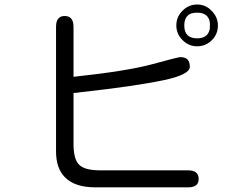

<svg xmlns="http://www.w3.org/2000/svg" viewBox="-20 -808 1040 848"><path d="M850.6 -603.5Q888.7 -603.5 916 -630.9Q942.4 -657.2 942.4 -695.3Q942.4 -733.4 913.1 -761.7Q887.7 -788.1 850.6 -788.1Q813.5 -788.1 786.1 -760.7Q758.8 -733.4 758.8 -695.8Q758.8 -658.2 786.1 -630.9Q813.5 -603.5 850.6 -603.5ZM793.9 -695.3Q793.9 -738.3 826.2 -749Q836.9 -752 850.6 -752Q893.6 -752 904.3 -719.7Q907.2 -710 907.2 -699.7Q907.2 -689.5 906.7 -683.1Q906.2 -676.8 904.3 -671.9Q893.6 -638.7 850.6 -638.7Q793.9 -638.7 793.9 -695.3ZM304.7 -468.8V-689.5Q304.7 -715.8 293 -727.5Q283.2 -737.3 265.6 -737.3Q248 -737.3 239.3 -727.5Q227.5 -716.8 227.5 -689.5V-148.4Q227.5 -143.6 227.5 -139.6Q227.5 -63.5 267.6 -24.4Q310.5 19.5 402.3 19.5Q403.3 19.5 404.3 19.5H810.5Q836.9 19.5 848.6 7.8Q857.4 -1 857.4 -17.6Q857.4 -55.7 810.5 -55.7H422.9Q355.5 -55.7 331.1 -79.1Q306.6 -99.6 304.7 -165V-397.5L321.3 -398.4L333 -400.4Q574.2 -426.8 704.1 -454.1Q818.4 -478.5 818.4 -512.7Q818.4 -535.2 808.1 -545.4Q797.9 -555.7 776.4 -555.7Q766.6 -555.7 654.3 -524.9Q542 -494.1 304.7 -468.8Z"/></svg>

Font: FakePearl
Style: Light
Weight: 350
Version: Version 1.2